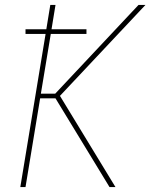

<svg xmlns="http://www.w3.org/2000/svg" viewBox="-20 -755 640 775"><path d="M446 0H422L204 -358H142L83 0H62L164 -618H83V-637H167L183 -735H204L188 -637H329V-618H185L145 -377H203L539 -735H567L222 -368Z"/></svg>

Font: Iosevka Thin Extended Oblique
Style: Regular
Weight: 100
Width: 7
Italic angle: -9°
Monospace: yes
Designer: Belleve Invis
Foundry: Belleve Invis
Version: Version 32.5.0; ttfautohint (v1.8.4)